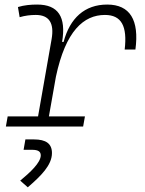

<svg xmlns="http://www.w3.org/2000/svg" viewBox="-20 -547 626 830"><path d="M5.4 0H339.4L347.2 -43.9H191.4L221.7 -215.3C263.7 -413.6 341.8 -482.4 433.6 -482.4C505.4 -482.4 530.8 -433.6 519 -333H565.4C582.5 -460.4 542 -527.3 443.4 -527.3C346.2 -527.3 282.2 -468.8 254.9 -365.7H248.5C266.6 -474.1 231.9 -527.3 140.6 -527.3C112.8 -527.3 85 -524.9 57.6 -516.6L64.9 -472.7C88.4 -479.5 111.3 -482.4 134.8 -482.4C191.9 -482.4 215.3 -447.8 203.1 -377.9L144.5 -43.9H13.2ZM100.1 262.7C156.7 213.9 204.6 167 204.6 114.7C204.6 74.2 179.2 55.7 126.5 55.7H89.8L82 100.6H118.7C144.5 100.6 156.2 107.9 156.2 124.5C156.2 156.2 109.9 198.7 67.4 233.9Z"/></svg>

Font: Cascadia Code PL ExtraLight
Style: Italic
Weight: 200
Italic angle: -10°
Monospace: yes
Designer: Aaron Bell
Foundry: Saja Typeworks
Version: Version 2404.023